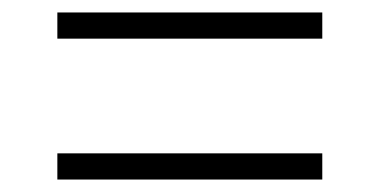

<svg xmlns="http://www.w3.org/2000/svg" viewBox="-20 -504 609 308"><path d="M72 -442V-484H497V-442ZM72 -216V-258H497V-216Z"/></svg>

Font: Montserrat Z Light
Style: Regular
Weight: 300
Designer: Julieta Ulanovsky
Foundry: Julieta Ulanovsky
Version: Version 8.000